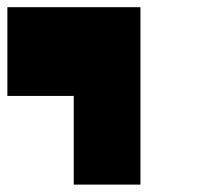

<svg xmlns="http://www.w3.org/2000/svg" viewBox="-20 -500 580 520"><path d="M179.7 -240.2Q179.7 -179.7 179.7 0Q224.6 0 360.4 0Q360.4 -120.1 360.4 -480.5Q269.5 -480.5 0 -480.5Q0 -419.9 0 -240.2Q44.9 -240.2 179.7 -240.2Z"/></svg>

Font: RevK
Style: Book
Weight: 400
Designer: RevK
Foundry: RevK
Version: Version 1.0